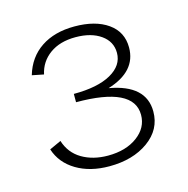

<svg xmlns="http://www.w3.org/2000/svg" viewBox="-72 -484 546 558"><g transform="rotate(-15 201.0 -205.5)"><path d="M248 -216Q356 -197 356 -117Q356 -63 309.5 -29.5Q263 4 192 4Q134 4 93 -20.5Q52 -45 38 -88L73 -104Q85 -66 118 -46.5Q151 -27 196 -27Q250 -27 284.5 -52.5Q319 -78 319 -117Q319 -201 146 -201V-226Q218 -226 258 -248.5Q298 -271 298 -309Q298 -343 269 -363.5Q240 -384 193 -384Q146 -384 115.5 -362Q85 -340 77 -303L42 -310Q57 -361 97.5 -388Q138 -415 198 -415Q261 -415 298.5 -388.5Q336 -362 336 -315Q336 -243 248 -216Z"/></g></svg>

Font: EauTest Light
Style: Regular
Weight: 300
Designer: Christian Thalmann (Catharsis Fonts)
Version: Version 0.001;PS 000.001;hotconv 1.0.88;makeotf.lib2.5.64775